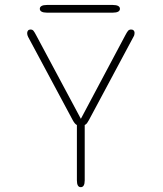

<svg xmlns="http://www.w3.org/2000/svg" viewBox="-20 -745 659 774"><path d="M305.5 9.5Q290 9.5 290 -18V-241Q281.5 -245 273 -261L93.5 -596Q89.5 -603.5 89.5 -611.5Q89.5 -617.5 93 -621.8Q96.5 -626 103 -626Q111 -626 115.2 -620.5Q119.5 -615 125.5 -603.5L306 -266L485.5 -603.5Q491.5 -615 496 -620.5Q500.5 -626 508.5 -626Q515.5 -626 519 -622Q522.5 -618 522.5 -612.5Q522.5 -608.5 521.5 -604.5Q520.5 -600.5 518 -596.5L338.5 -261Q334.5 -253.5 330.8 -248.5Q327 -243.5 321.5 -241V-18Q321.5 9.5 305.5 9.5ZM140.5 -709.5Q140.5 -717 147.8 -721Q155 -725 169 -725H435Q449 -725 456.2 -721Q463.5 -717 463.5 -709.5Q463.5 -702 456.2 -698Q449 -694 435 -694H169Q155 -694 147.8 -698Q140.5 -702 140.5 -709.5Z"/></svg>

Font: Sono ExtraLight
Style: Regular
Weight: 200
Designer: Tyler Finck
Foundry: Tyler Finck
Version: Version 2.112